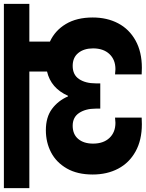

<svg xmlns="http://www.w3.org/2000/svg" viewBox="82 -879 750 988"><g transform="rotate(-90 457.0 -385.0)"><path d="M737 -609V-503Q794 -477 827.5 -421Q861 -365 861 -283Q861 -209 831 -152Q801 -95 742.5 -62.5Q684 -30 602 -30Q582 -30 568 -31V-168L595 -166Q644 -166 673 -197Q702 -228 702 -281Q702 -328 678.5 -357Q655 -386 612 -386Q566 -386 544 -353Q522 -320 522 -268V-244H392V-268Q392 -319 370 -352.5Q348 -386 304 -386Q260 -386 236 -357.5Q212 -329 212 -281Q212 -228 241 -197Q270 -166 319 -166L346 -168V-31Q332 -30 312 -30Q230 -30 171.5 -62.5Q113 -95 83 -152Q53 -209 53 -283Q53 -362 84 -416Q115 -470 166.5 -497Q218 -524 281 -524Q348 -524 390.5 -492.5Q433 -461 455 -410H458Q497 -498 583 -518V-609H-17V-740H931V-609Z"/></g></svg>

Font: MSTAGE
Style: Bold
Weight: 700
Designer: Ninad Kale (Devanagari), Jonny Pinhorn (Latin)
Foundry: Indian Type Foundry
Version: 4.004